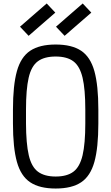

<svg xmlns="http://www.w3.org/2000/svg" viewBox="-20 -1070 640 1104"><path d="M300 14Q207.5 14 153.8 -21.8Q100 -57.5 77.2 -139.2Q54.5 -221 54.5 -360V-440Q54.5 -579 77.2 -660.8Q100 -742.5 153.8 -778.2Q207.5 -814 300 -814Q393 -814 446.5 -778.2Q500 -742.5 522.8 -660.8Q545.5 -579 545.5 -440V-360Q545.5 -221 522.8 -139.2Q500 -57.5 446.5 -21.8Q393 14 300 14ZM300 -55Q365.5 -55 402.2 -82.8Q439 -110.5 454.8 -177.2Q470.5 -244 470.5 -360V-440Q470.5 -556.5 454.8 -623Q439 -689.5 402.2 -717.2Q365.5 -745 300 -745Q234.5 -745 197.2 -717.2Q160 -689.5 144.8 -623Q129.5 -556.5 129.5 -440V-360Q130 -244 145.5 -177.2Q161 -110.5 198.2 -82.8Q235.5 -55 300 -55ZM351.5 -864 302 -916.5 455.5 -1050 505 -997.5ZM144.5 -864 95 -916.5 248.5 -1050 298 -997.5Z"/></svg>

Font: Victor Mono Thin
Style: Regular
Weight: 100
Monospace: yes
Designer: Rune Bjørnerås
Version: Version 1.561;gftools[0.9.30]